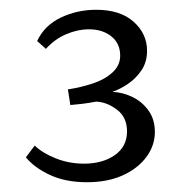

<svg xmlns="http://www.w3.org/2000/svg" viewBox="-20 -696 386 393"><path d="M158 -323Q114 -323 82 -338Q50 -353 33 -374L51 -398Q68 -382 95 -371.5Q122 -361 152 -361Q190 -361 215 -378.5Q240 -396 240 -427Q240 -456 219.5 -471.5Q199 -487 177 -488Q161 -485 148.5 -483.5Q136 -482 124 -481L119 -513Q145 -517 169.5 -525Q194 -533 210 -547.5Q226 -562 226 -582Q226 -607 208 -621.5Q190 -636 162 -636Q139 -636 115.5 -626Q92 -616 74 -596L56 -612Q71 -644 104.5 -660Q138 -676 177 -676Q226 -676 253.5 -651.5Q281 -627 281 -592Q281 -569 269.5 -552Q258 -535 241.5 -524Q225 -513 210 -508Q232 -507 252 -497Q272 -487 284.5 -469Q297 -451 297 -426Q297 -398 279.5 -374.5Q262 -351 231 -337Q200 -323 158 -323Z"/></svg>

Font: Rasa Light
Style: Regular
Weight: 300
Designer: Anna Giedrys (Yrsa+Rasa design), David Brezina (Yrsa art-direction, Rasa art-direction, design)
Foundry: Rosetta Type Foundry
Version: Version 2.004